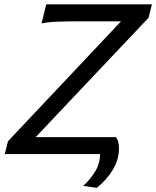

<svg xmlns="http://www.w3.org/2000/svg" viewBox="-20 -719 729 896"><path d="M431.6 157.7 368.2 148.4Q399.9 120.6 423.3 82.5Q446.8 44.4 446.8 0H2.4L17.1 -59.6L544.9 -619.6H369.1Q296.9 -619.6 250.7 -617.9Q204.6 -616.2 173.8 -609.9L195.8 -698.7H689L673.3 -636.2L146.5 -79.1H520Q528.3 -70.3 531.7 -56.6Q535.2 -43 535.2 -26.4Q535.2 25.4 506.6 73Q478 120.6 431.6 157.7Z"/></svg>

Font: Andika
Style: Italic
Weight: 400
Italic angle: -14°
Designer: Victor Gaultney, Annie Olsen, Julie Remington, Don Collingsworth, Eric Hays, Becca Hirsbrunner
Foundry: SIL International
Version: Version 6.101